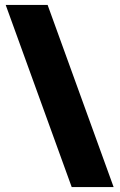

<svg xmlns="http://www.w3.org/2000/svg" viewBox="-20 -744 482 774"><path d="M172 -724 438 10H269L3 -724Z"/></svg>

Font: Noto Sans Armenian Black
Style: Regular
Weight: 900
Version: Version 2.007